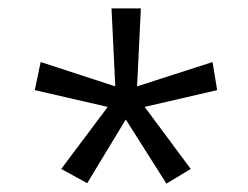

<svg xmlns="http://www.w3.org/2000/svg" viewBox="-20 -765 591 458"><path d="M237 -510 126 -362 188 -328 280 -480 377 -327 435 -362 325 -510 498 -550 487 -617 307 -559 316 -745H246L255 -559L77 -617L63 -550Z"/></svg>

Font: Noto Sans Oriya Cond
Style: Regular
Weight: 400
Width: 3
Designer: Amélie Bonet and Sol Matas
Foundry: Google LLC
Version: Version 2.006